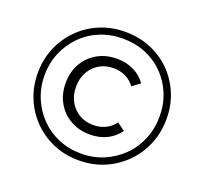

<svg xmlns="http://www.w3.org/2000/svg" viewBox="-122 -846 1053 991"><g transform="rotate(20 404.5 -350.0)"><path d="M404 3Q329 3 265 -24Q201 -51 153 -99.5Q105 -148 78.5 -212Q52 -276 52 -350Q52 -424 79 -488Q106 -552 154 -600.5Q202 -649 266.5 -676Q331 -703 406 -703Q481 -703 545.5 -676.5Q610 -650 657.5 -602Q705 -554 731.5 -490.5Q758 -427 758 -352Q758 -277 731 -212.5Q704 -148 655.5 -99.5Q607 -51 543 -24Q479 3 404 3ZM403 -34Q471 -34 528 -58.5Q585 -83 628.5 -126Q672 -169 696 -227.5Q720 -286 720 -352Q720 -419 696.5 -476Q673 -533 630.5 -576Q588 -619 530.5 -642.5Q473 -666 406 -666Q338 -666 280 -642Q222 -618 179.5 -574.5Q137 -531 113 -474Q89 -417 89 -350Q89 -284 113 -226.5Q137 -169 179.5 -125.5Q222 -82 279.5 -58Q337 -34 403 -34ZM413 -142Q353 -142 306 -168.5Q259 -195 232 -242Q205 -289 205 -350Q205 -411 232 -458Q259 -505 306 -531.5Q353 -558 413 -558Q464 -558 505.5 -537.5Q547 -517 572 -481L529 -449Q508 -478 478 -492Q448 -506 412 -506Q369 -506 335.5 -486.5Q302 -467 282 -432Q262 -397 262 -350Q262 -303 282 -268Q302 -233 335.5 -213.5Q369 -194 412 -194Q448 -194 478 -208Q508 -222 529 -251L572 -220Q547 -183 505.5 -162.5Q464 -142 413 -142Z"/></g></svg>

Font: MOST Montserrat
Style: Regular
Weight: 400
Designer: Julieta Ulanovsky
Foundry: Julieta Ulanovsky
Version: Version 8.000;March 11, 2024;FontCreator 15.0.0.2926 64-bit